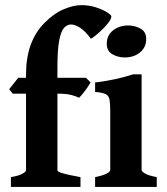

<svg xmlns="http://www.w3.org/2000/svg" viewBox="-20 -736 657 756"><path d="M418.5 -671.4Q418.5 -662.6 408.7 -649.2Q398.9 -635.7 384.8 -621.8Q370.6 -607.9 357.7 -597.4Q344.7 -586.9 337.9 -583.5Q315.9 -613.3 295.7 -626.5Q275.4 -639.6 259.8 -639.6Q244.1 -639.6 231.9 -626Q219.7 -612.3 212.9 -575.4Q206.1 -538.6 206.1 -469.2V-429.7H318.4L336.4 -411.6Q327.6 -395 313.7 -377Q299.8 -358.9 291.5 -351.1Q280.8 -356.4 261.7 -361.8Q242.7 -367.2 206.1 -367.2V-65.4Q206.1 -60.1 224.9 -54.2Q243.7 -48.3 296.9 -38.6V0H22.9V-38.6Q54.2 -43.9 68.4 -52Q82.5 -60.1 82.5 -65.4V-367.2H30.3L16.1 -384.8L51.8 -429.7H82.5V-443.8Q82.5 -572.8 155.3 -646Q191.9 -683.1 230.7 -699.5Q269.5 -715.8 300.8 -715.8Q331.1 -715.8 357.9 -707Q384.8 -698.2 401.6 -687.5Q418.5 -676.8 418.5 -671.4ZM555.7 -582.5Q555.7 -549.8 531.5 -529.8Q507.3 -509.8 471.2 -509.8Q444.3 -509.8 422.4 -522.5Q400.4 -535.2 400.4 -563.5Q400.4 -596.7 425 -616.2Q449.7 -635.7 484.9 -635.7Q511.2 -635.7 533.4 -623.3Q555.7 -610.8 555.7 -582.5ZM354.5 0V-38.6Q385.7 -44.9 399.9 -52.5Q414.1 -60.1 414.1 -66.4V-295.4Q414.1 -327.1 411.4 -343Q408.7 -358.9 396.5 -365.2Q384.3 -371.6 354.5 -374V-411.1Q397 -416.5 433.6 -424.3Q470.2 -432.1 503.9 -443.4H537.6V-66.4Q537.6 -61 550.8 -53Q564 -44.9 597.2 -38.6V0Z"/></svg>

Font: Namdhinggo ExtraBold
Style: Regular
Weight: 800
Designer: Victor Gaultney
Foundry: SIL International
Version: Version 3.001